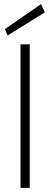

<svg xmlns="http://www.w3.org/2000/svg" viewBox="-20 -916 244 936"><path d="M80 0V-700H125V0ZM17 -743 4 -774 180 -896 199 -856Z"/></svg>

Font: DM Sans 11pt ExtraLight
Style: Regular
Weight: 250
Version: Version 4.004;gftools[0.9.30]